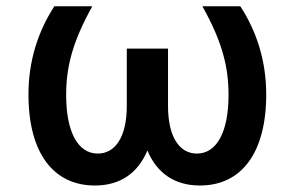

<svg xmlns="http://www.w3.org/2000/svg" viewBox="-20 -565 913 595"><path d="M266 -545.5H148.4C95.9 -464.8 68.5 -373.2 68.2 -273.8C67.8 -90.2 146 9.9 274.1 9.9C353 9.9 407.7 -29.1 436.8 -98.7C465.9 -29.1 520.6 9.9 599.4 9.9C727.6 9.9 805.4 -90.2 805 -273.8C804.7 -373.2 777.3 -464.8 724.8 -545.5H607.2C670.1 -433.2 688.2 -355.5 688.2 -270.6C688.2 -156.6 652 -89.1 590.2 -89.1C536.2 -89.1 500.7 -140.6 500.7 -236.2V-414.4H372.9V-236.2C372.9 -140.6 337 -89.1 283 -89.1C221.2 -89.1 185 -156.6 185 -270.6C185 -355.5 203.5 -433.2 266 -545.5Z"/></svg>

Font: Magic Ui Pro Semi Bold
Style: Regular
Weight: 600
Designer: Stefan Endress, Andreas Faust
Version: Version 1.000;FEAKit 1.0